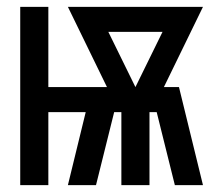

<svg xmlns="http://www.w3.org/2000/svg" viewBox="-20 -540 640 560"><path d="M39 0V-520H121V-286H292L178 -520H572L458 -286H502L572 0H490L437 -213H416V0H334V-213H313L260 0H178L230 -213H121V0ZM375 -286 454 -447H296Z"/></svg>

Font: Zed Mono Medium Extended
Style: Regular
Weight: 500
Width: 7
Monospace: yes
Designer: Belleve Invis
Foundry: Belleve Invis
Version: Version 1.0.0; ttfautohint (v1.8.4)